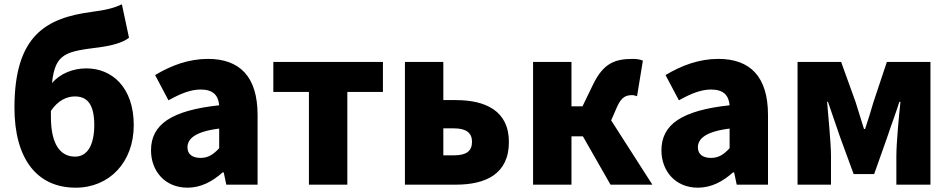

<svg xmlns="http://www.w3.org/2000/svg" viewBox="-20 -856 4404 890"><path d="M216 -314C216 -324 216 -333 216 -342C249 -391 290 -409 327 -409C382 -409 417 -376 417 -276C417 -187 387 -130 328 -130C259 -130 216 -188 216 -314ZM331 14C486 14 600 -103 600 -276C600 -452 498 -539 381 -539C319 -539 260 -516 221 -471C236 -611 286 -617 443 -637C494 -644 548 -657 578 -681L545 -836C508 -819 475 -810 406 -801C195 -773 47 -693 47 -357C47 -124 148 14 331 14Z M849 14C912 14 965 -15 1012 -57H1017L1029 0H1174V-323C1174 -501 1091 -583 944 -583C855 -583 774 -553 699 -508L761 -391C818 -423 865 -441 910 -441C968 -441 992 -414 996 -368C774 -344 680 -279 680 -159C680 -64 744 14 849 14ZM910 -124C873 -124 849 -140 849 -173C849 -213 885 -246 996 -260V-169C970 -141 946 -124 910 -124Z M1412 0H1590V-430H1755V-569H1247V-430H1412Z M1857 0H2093C2231 0 2339 -49 2339 -198C2339 -342 2231 -392 2093 -392H2035V-569H1857ZM2035 -136V-261H2085C2142 -261 2168 -239 2168 -199C2168 -156 2142 -136 2085 -136Z M2451 0H2629V-224H2682L2810 0H3004L2813 -298L2840 -360C2861 -408 2883 -415 2911 -415C2919 -415 2926 -412 2933 -410L2960 -575C2946 -581 2930 -583 2913 -583C2828 -583 2776 -561 2729 -464L2680 -363H2629V-569H2451Z M3215 14C3278 14 3331 -15 3378 -57H3383L3395 0H3540V-323C3540 -501 3457 -583 3310 -583C3221 -583 3140 -553 3065 -508L3127 -391C3184 -423 3231 -441 3276 -441C3334 -441 3358 -414 3362 -368C3140 -344 3046 -279 3046 -159C3046 -64 3110 14 3215 14ZM3276 -124C3239 -124 3215 -140 3215 -173C3215 -213 3251 -246 3362 -260V-169C3336 -141 3312 -124 3276 -124Z M3677 0H3832V-132C3832 -194 3819 -319 3814 -384H3818C3834 -335 3858 -270 3874 -221L3937 -49H4032L4093 -221C4109 -270 4133 -333 4149 -384H4154C4147 -319 4135 -194 4135 -132V0H4293V-569H4091L4029 -383C4016 -337 4003 -298 3990 -258H3985C3973 -298 3960 -337 3946 -383L3879 -569H3677Z"/></svg>

Font: Source Han Sans HK Heavy
Style: Regular
Weight: 900
Designer: Ryoko NISHIZUKA 西塚涼子 (kana, bopomofo & ideographs); Paul D. Hunt (Latin, Greek & Cyrillic); Sandoll Communications 산돌커뮤니
Foundry: Adobe
Version: Version 2.000;hotconv 1.0.107;makeotfexe 2.5.65593